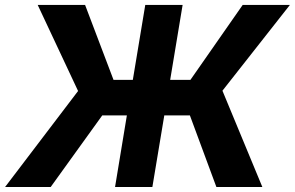

<svg xmlns="http://www.w3.org/2000/svg" viewBox="-37 -747 1178 767"><path d="M692.5 -727.3H543.3L493.6 -427.9H416.5L302.9 -727.3H113.6L274.9 -383.5L-16.7 0H165.5L371.4 -285.9H469.8L422.6 0H571.7L619.3 -285.9H721.6L827.4 0H1011L851.6 -384.6L1121.1 -727.3H932.5L723.7 -427.9H642.8Z"/></svg>

Font: Margiela Sans
Style: Bold Italic
Weight: 700
Italic angle: -9.39999°
Designer: Stefan Endress, Andreas Faust
Version: Version 1.100;FEAKit 1.0